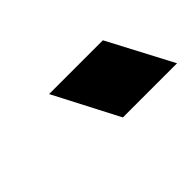

<svg xmlns="http://www.w3.org/2000/svg" viewBox="-30 -1016 366 366"><g transform="rotate(-45 153.0 -833.5)"><path d="M160 -768 92 -899H237L306 -768Z"/></g></svg>

Font: MuseoModerno ExtraBold
Style: Italic
Weight: 800
Italic angle: -9°
Designer: Pablo Cosgaya, Héctor Gatti, Marcela Romero, and the Authors of The MuseoModerno Project.
Foundry: Omnibus-Type Team
Version: Version 1.003